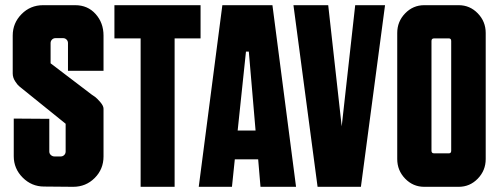

<svg xmlns="http://www.w3.org/2000/svg" viewBox="-20 -720 1928 740"><path d="M379 -447H242V-554Q242 -562 236.5 -567.5Q231 -573 223 -573H194Q186 -573 180.5 -567.5Q175 -562 175 -554V-476L334 -355Q339 -352 346.5 -346.5Q354 -341 366.5 -326.5Q379 -312 379 -301V-117Q379 -68 345 -34Q311 0 262 0L150 -1Q102 -1 67.5 -35.5Q33 -70 33 -118V-263L170 -262V-136Q170 -128 176 -122.5Q182 -117 190 -117H214Q222 -117 227.5 -122.5Q233 -128 233 -136V-243L62 -381Q59 -384 53.5 -388Q48 -392 38.5 -406.5Q29 -421 29 -437V-583Q29 -631 63 -665.5Q97 -700 146 -700H270Q318 -700 348.5 -666Q379 -632 379 -583Z M421 -700H753V-572H653V0H522V-572H421Z M1030 -700 1121 0H984L975 -106H885L874 0H746L837 -700ZM896 -217H965L939 -521H928Z M1349 -700H1464L1371 0H1204L1111 -700H1245L1297 -233Z M1748 -700Q1791 -700 1821.5 -668.5Q1852 -637 1852 -593V-107Q1852 -63 1821.5 -31.5Q1791 0 1748 0H1615Q1572 0 1541.5 -31.5Q1511 -63 1511 -107V-593Q1511 -637 1541.5 -668.5Q1572 -700 1615 -700ZM1710 -129Q1719 -129 1719 -139V-562Q1719 -572 1710 -572H1653Q1643 -572 1643 -562V-139Q1643 -129 1653 -129Z"/></svg>

Font: Bayformers-TFTCGName
Style: Regular
Weight: 400
Designer: billmoo
Foundry: Bayformers
Version: Version 1.021;Fontself Maker 3.5.4